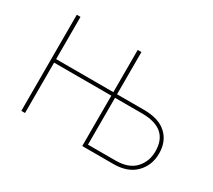

<svg xmlns="http://www.w3.org/2000/svg" viewBox="-104 -708 996 898"><g transform="rotate(30 393.5 -259.5)"><path d="M84 0V-519H104V-291H413V-519H433V-291H579Q659 -291 700.5 -252.5Q742 -214 742 -149Q742 -85 700 -42.5Q658 0 581 0H413V-272H104V0ZM433 -19H581Q652 -19 687 -56.5Q722 -94 722 -149Q722 -272 579 -272H433Z"/></g></svg>

Font: Raleway-v4020 Thin
Style: Regular
Weight: 250
Designer: Matt McInerney, Pablo Impallari, Rodrigo Fuenzalida
Foundry: Matt McInerney, Pablo Impallari, Rodrigo Fuenzalida
Version: Version 4.020;PS 004.020;hotconv 1.0.88;makeotf.lib2.5.64775